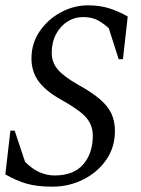

<svg xmlns="http://www.w3.org/2000/svg" viewBox="-20 -690 529 720"><path d="M177 10Q118 10 79 -1.5Q40 -13 0 -36L19 -200H35L74 -83Q101 -56 128.5 -44Q156 -32 185 -32Q256 -32 292 -73.5Q328 -115 328 -181Q328 -222 301.5 -251Q275 -280 206 -318Q150 -350 124 -386Q98 -422 98 -471Q98 -528 129 -573Q160 -618 208.5 -644Q257 -670 310 -670Q354 -670 389 -659Q424 -648 459 -628L441 -468H425L388 -584Q371 -600 348.5 -613Q326 -626 291 -626Q260 -626 233.5 -609.5Q207 -593 190.5 -562.5Q174 -532 174 -492Q174 -456 196.5 -429.5Q219 -403 272 -373Q324 -344 354 -318.5Q384 -293 397.5 -264.5Q411 -236 411 -199Q411 -137 378 -90Q345 -43 291.5 -16.5Q238 10 177 10Z"/></svg>

Font: Spectral
Style: Italic
Weight: 400
Italic angle: -10°
Designer: Jean-Baptiste Levee
Foundry: Production Type
Version: Version 2.001